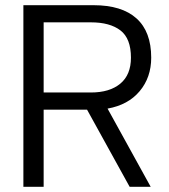

<svg xmlns="http://www.w3.org/2000/svg" viewBox="-20 -719 652 739"><path d="M70 -699H340Q449 -699 505.5 -648Q562 -597 562 -497Q562 -421 517.5 -368Q473 -315 394 -301L560 0H479L315 -297H148V0H70ZM330 -363Q402 -363 443 -397Q484 -431 484 -497Q484 -571 443.5 -602Q403 -633 330 -633H148V-363Z"/></svg>

Font: Prompt Light
Style: Regular
Weight: 300
Designer: Katatrad Team
Foundry: CadsonDemak
Version: Version 1.001